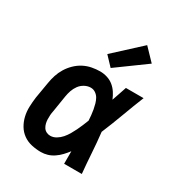

<svg xmlns="http://www.w3.org/2000/svg" viewBox="-183 -902 967 1034"><g transform="rotate(30 300.0 -384.5)"><path d="M222 8Q193 8 164 1.5Q135 -5 112 -21.5Q89 -38 74.5 -62.5Q60 -87 53.5 -115Q47 -143 48 -173Q49 -203 53 -233L70 -333Q74 -358 82 -383Q90 -408 104 -431Q118 -454 138 -473.5Q158 -493 182 -505.5Q206 -518 232 -523Q258 -528 283 -528Q306 -528 328 -521Q350 -514 367 -500Q384 -486 396 -467.5Q408 -449 416 -429Q424 -451 431.5 -474Q439 -497 447 -520H557Q530 -453 505 -385Q480 -317 452 -250Q459 -188 463 -125.5Q467 -63 473 0H363Q363 -19 363 -38.5Q363 -58 363 -78Q350 -61 335 -45Q320 -29 301.5 -16.5Q283 -4 263 2Q243 8 222 8ZM222 -93Q241 -93 258.5 -103.5Q276 -114 289 -129Q302 -144 312 -161Q322 -178 330.5 -195.5Q339 -213 346.5 -231Q354 -249 361 -267Q360 -283 358.5 -299.5Q357 -316 354 -332.5Q351 -349 346.5 -365Q342 -381 334.5 -394.5Q327 -408 313.5 -417.5Q300 -427 283 -427Q264 -427 245.5 -417Q227 -407 215 -390.5Q203 -374 196.5 -355Q190 -336 187 -317L171 -217Q168 -203 167 -190Q166 -177 166.5 -163.5Q167 -150 170 -138Q173 -126 179.5 -115.5Q186 -105 197.5 -99Q209 -93 222 -93ZM322 -572 269 -628 431 -777 502 -703Z"/></g></svg>

Font: Iosevka Etoile Oblique
Style: Bold
Weight: 700
Italic angle: -9°
Designer: Belleve Invis
Foundry: Belleve Invis
Version: Version 15.5.2; ttfautohint (v1.8.4)